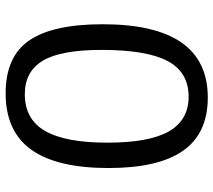

<svg xmlns="http://www.w3.org/2000/svg" viewBox="-58 -690 757 681"><g transform="rotate(-90 320.5 -349.5)"><path d="M65 -343Q65 -526 130 -617Q195 -708 330 -708Q460 -708 517.5 -624.5Q575 -541 575 -364Q575 9 315 9Q188 9 126.5 -78.5Q65 -166 65 -343ZM484 -367Q484 -513 445.5 -576.5Q407 -640 327 -640Q238 -640 196.5 -568Q155 -496 155 -347Q155 -199 195 -129Q235 -59 318 -59Q405 -59 444.5 -133.5Q484 -208 484 -367Z"/></g></svg>

Font: Bitter Pro
Style: Regular
Weight: 400
Designer: Sol Matas, and Bitter project Authors
Foundry: Sol Matas
Version: Version 1.010